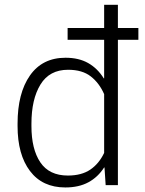

<svg xmlns="http://www.w3.org/2000/svg" viewBox="-20 -782 611 811"><path d="M564.5 -613.8H478V0H426.3L421.4 -74.2L419.9 -74.7Q393.6 -33.7 353.3 -12Q313 9.8 255.9 9.8Q159.2 9.8 106.7 -59.6Q54.2 -128.9 54.2 -249.5V-259.8Q54.2 -388.7 106.7 -463.4Q159.2 -538.1 256.8 -538.1Q313 -538.1 352.5 -515.6Q392.1 -493.2 418.5 -450.7L419.9 -451.2V-613.8H265.6V-663.6H419.9V-761.7H478V-663.6H564.5ZM112.8 -249.5Q112.8 -151.9 150.4 -96.2Q188 -40.5 266.6 -40.5Q324.7 -40.5 361.6 -65.7Q398.4 -90.8 419.9 -136.2V-384.3Q399.4 -431.2 363.5 -459.2Q327.6 -487.3 267.6 -487.3Q189 -487.3 150.9 -425Q112.8 -362.8 112.8 -259.8Z"/></svg>

Font: Franko
Style: Light
Weight: 300
Designer: Google
Version: Version 1.200310; 2013